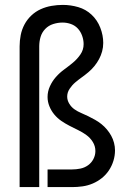

<svg xmlns="http://www.w3.org/2000/svg" viewBox="-20 -763 540 783"><path d="M60 0H140V-574Q140 -594 145.5 -612.5Q151 -631 164.5 -645Q178 -659 197 -665Q216 -671 235 -671Q253 -671 269.5 -665Q286 -659 297.5 -646.5Q309 -634 315 -617Q321 -600 321 -583Q321 -560 308 -541Q295 -522 277.5 -507.5Q260 -493 241.5 -479.5Q223 -466 208 -449Q193 -432 183.5 -411Q174 -390 174 -368Q174 -367 174 -367Q174 -367 174 -367Q174 -348 181.5 -329.5Q189 -311 201.5 -296Q214 -281 230 -270Q246 -259 263.5 -250Q281 -241 298.5 -232.5Q316 -224 332 -212.5Q348 -201 358.5 -184Q369 -167 369 -147Q369 -130 361 -114.5Q353 -99 339 -89Q325 -79 308 -75.5Q291 -72 274 -72H174V0H274Q295 0 316.5 -3Q338 -6 358 -14.5Q378 -23 395 -36.5Q412 -50 424 -68Q436 -86 442.5 -107Q449 -128 449 -150Q449 -165 445 -180.5Q441 -196 433.5 -209.5Q426 -223 416 -235Q406 -247 393.5 -257Q381 -267 367.5 -274.5Q354 -282 340 -289Q326 -296 311.5 -302Q297 -308 284 -317Q271 -326 262.5 -340Q254 -354 254 -369Q254 -386 264 -401Q274 -416 287 -427Q300 -438 314 -448Q328 -458 341 -469Q354 -480 365 -493.5Q376 -507 384 -522Q392 -537 396.5 -553.5Q401 -570 401 -588Q401 -619 389 -650Q377 -681 353.5 -703Q330 -725 299 -734Q268 -743 236 -743Q213 -743 190 -739Q167 -735 146 -725.5Q125 -716 108 -700Q91 -684 80 -663.5Q69 -643 64.5 -620Q60 -597 60 -574Z"/></svg>

Font: Iosevka SS09
Style: Regular
Weight: 400
Monospace: yes
Designer: Belleve Invis
Foundry: Belleve Invis
Version: Version 5.2.1; ttfautohint (v1.8.3)